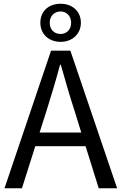

<svg xmlns="http://www.w3.org/2000/svg" viewBox="-20 -1003 648 1023"><path d="M303 -780C364 -780 411 -821 411 -882C411 -944 364 -983 303 -983C240 -983 195 -944 195 -882C195 -821 240 -780 303 -780ZM303 -822C271 -822 245 -843 245 -882C245 -919 271 -942 303 -942C333 -942 359 -919 359 -882C359 -843 333 -822 303 -822ZM4 0H97L168 -224H436L506 0H604L355 -733H252ZM191 -297 227 -410C253 -493 277 -572 300 -658H304C328 -573 351 -493 378 -410L413 -297Z"/></svg>

Font: ChiuKong Gothic CL
Style: Regular
Weight: 400
Designer: Ryoko NISHIZUKA 西塚涼子 (kana, bopomofo & ideographs); Paul D. Hunt (Latin, Greek & Cyrillic); Sandoll Communications 산돌커뮤니
Foundry: Adobe
Version: Version 1.300